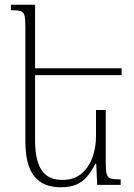

<svg xmlns="http://www.w3.org/2000/svg" viewBox="-20 -780 566 810"><path d="M426 -316V-95Q426 -62 430 -46.5Q434 -31 447 -27Q460 -23 489 -23V0H390L386 -89H382Q367 -59 348.5 -36.5Q330 -14 303.5 -2Q277 10 236 10Q161 10 124 -37Q87 -84 87 -184V-665Q87 -699 83.5 -714Q80 -729 67.5 -733Q55 -737 26 -737V-760H128V-184Q128 -137 138.5 -100Q149 -63 174 -42Q199 -21 244 -21Q292 -21 323 -47Q354 -73 369.5 -114.5Q385 -156 385 -205V-316ZM115 -463V-492H493V-463Z"/></svg>

Font: Noto Serif Armenian ExtraLight
Style: Regular
Weight: 250
Version: Version 2.007